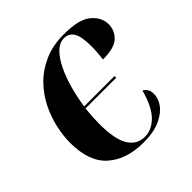

<svg xmlns="http://www.w3.org/2000/svg" viewBox="-152 -668 801 801"><g transform="rotate(-45 249.0 -267.5)"><path d="M252 10Q152 10 93 -42Q34 -94 34 -207Q34 -246 44 -292Q54 -338 76 -382.5Q98 -427 133.5 -463.5Q169 -500 219.5 -522.5Q270 -545 336 -545Q425 -545 461.5 -514Q498 -483 498 -442Q498 -407 472 -381Q446 -355 377 -355Q379 -370 380.5 -388.5Q382 -407 382 -430Q382 -486 367.5 -509.5Q353 -533 325 -533Q298 -533 275.5 -511Q253 -489 234.5 -451.5Q216 -414 203 -367.5Q190 -321 183 -272H362V-262H181Q176 -217 176 -175Q176 -85 201 -44Q226 -3 274 -3Q312 -3 346 -35.5Q380 -68 402 -147Q412 -142 419 -131.5Q426 -121 426 -102Q426 -76 407.5 -50.5Q389 -25 350.5 -7.5Q312 10 252 10Z"/></g></svg>

Font: Noto Serif Display SemiCondensed
Style: Bold Italic
Weight: 700
Width: 4
Italic angle: -12°
Designer: Monotype Design Team
Foundry: Monotype Imaging Inc.
Version: Version 2.009